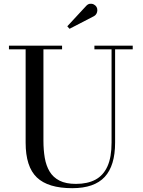

<svg xmlns="http://www.w3.org/2000/svg" viewBox="-20 -995 766 1030"><path d="M692 -750V-730.5H597.5V-230Q597.5 -106.5 541.8 -46Q486 14.5 367.5 14.5Q238 14.5 177.8 -43Q117.5 -100.5 117.5 -230V-730.5H28V-750H313V-730.5H213V-240Q213 -190.5 220.2 -148.2Q227.5 -106 246.2 -74.8Q265 -43.5 299.2 -26Q333.5 -8.5 387.5 -8.5Q449.5 -8.5 492 -31.2Q534.5 -54 556.5 -102.8Q578.5 -151.5 578.5 -230V-730.5H486.5V-750ZM353 -840.5 341 -854 442 -963Q451.5 -973.5 462.8 -974.8Q474 -976 483.5 -971Q493 -966 498 -957.5Q502.5 -949.5 502.2 -939.5Q502 -929.5 497.2 -921.2Q492.5 -913 484.5 -908.5Z"/></svg>

Font: Bodoni Moda 11pt
Style: Regular
Weight: 400
Version: Version 2.004